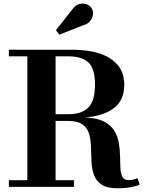

<svg xmlns="http://www.w3.org/2000/svg" viewBox="-20 -1022 808 1050"><path d="M435.5 -884 304.5 -832.5 285.5 -857 375.5 -970.5Q391.5 -993.5 412.5 -999.5Q433.5 -1005.5 452 -999.2Q470.5 -993 480 -979Q490.5 -963 488.5 -943.2Q486.5 -923.5 473 -907Q459.5 -890.5 435.5 -884ZM28.5 -36.5H129.5V-714H28.5V-750H379Q462 -750 525 -729.2Q588 -708.5 623.8 -666.2Q659.5 -624 659.5 -558.5Q659.5 -474 603.2 -431Q547 -388 445 -379Q510 -377 548 -357.8Q586 -338.5 604.8 -307.8Q623.5 -277 629.8 -241Q636 -205 636.5 -169Q637 -133 638.5 -103Q640 -73 649.5 -55Q659 -37 684 -37Q699.5 -37 710.5 -40Q721.5 -43 732 -47.5L744 -12.5Q732 -5.5 699 1Q666 7.5 624 7.5Q565.5 7.5 535.5 -12.5Q505.5 -32.5 493.8 -65.2Q482 -98 480.2 -137.2Q478.5 -176.5 477.8 -215.8Q477 -255 467.8 -287.8Q458.5 -320.5 432.5 -340.5Q406.5 -360.5 354 -360.5H284V-36.5H384.5V0H28.5ZM354 -714H284V-397.5H354Q426 -397.5 462.8 -433.5Q499.5 -469.5 499.5 -559Q499.5 -648 462.8 -681Q426 -714 354 -714Z"/></svg>

Font: Bodoni* 06pt
Style: Bold
Weight: 700
Version: Version 2.3